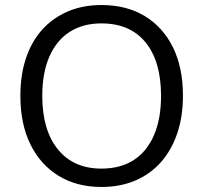

<svg xmlns="http://www.w3.org/2000/svg" viewBox="-20 -734 807 763"><path d="M383 9Q285 9 212.5 -35.5Q140 -80 100.5 -161Q61 -242 61 -353Q61 -437 83.5 -503.5Q106 -570 148 -616.5Q190 -663 249.5 -688.5Q309 -714 383 -714Q483 -714 555.5 -670Q628 -626 667.5 -545.5Q707 -465 707 -354Q707 -270 684 -203Q661 -136 619 -89Q577 -42 517.5 -16.5Q458 9 383 9ZM383 -64Q459 -64 511.5 -98Q564 -132 592 -197Q620 -262 620 -353Q620 -490 558.5 -565.5Q497 -641 383 -641Q309 -641 256.5 -607Q204 -573 176 -508.5Q148 -444 148 -353Q148 -217 210 -140.5Q272 -64 383 -64Z"/></svg>

Font: Nunito
Style: Regular
Weight: 400
Designer: Vernon Adams
Foundry: Vernon Adams
Version: Version 3.602